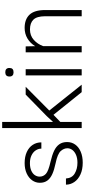

<svg xmlns="http://www.w3.org/2000/svg" viewBox="485 -1276 800 1811"><g transform="rotate(-90 885.5 -370.0)"><path d="M366.7 -197.8Q339.4 -228 251.5 -246.1Q189 -259.3 149.2 -277.3Q109.4 -295.4 88.4 -323.7Q67.4 -352.1 67.4 -394.5Q67.4 -434.1 90.3 -466.8Q113.3 -499.5 155.5 -518.8Q197.8 -538.1 253.4 -538.1Q313.5 -538.1 357.7 -517.8Q401.9 -497.6 425.3 -461.7Q448.7 -425.8 448.7 -380.4H389.6Q389.6 -408.2 373.5 -433.1Q357.4 -458 326.4 -473.1Q295.4 -488.3 253.4 -488.3Q210 -488.3 181.2 -475.1Q152.3 -461.9 138.9 -440.9Q125.5 -419.9 125.5 -396.5Q125.5 -362.3 151.4 -337.9Q176.8 -314 265.6 -293.9Q328.6 -279.3 368.9 -260.3Q409.2 -241.2 430.4 -211.4Q451.7 -181.6 451.7 -137.7Q451.7 -94.2 427.7 -60.8Q403.8 -27.3 359.6 -8.8Q315.4 9.8 256.8 9.8Q192.4 9.8 145.5 -12Q98.6 -33.7 74.2 -70.1Q49.8 -106.4 49.8 -148.4H107.9Q111.8 -91.3 155 -65.7Q198.2 -40 256.8 -40Q299.3 -40 330.1 -53.2Q360.8 -66.4 377 -87.9Q393.1 -109.4 393.1 -134.8Q393.1 -168 366.7 -197.8Z M922.4 0 708.5 -266.1 641.6 -201.7V0H583.5V-750H641.6V-270.5L696.8 -330.1L899.4 -528.3H973.1L749 -305.7L992.7 0Z M1109.9 -720.7Q1150.4 -720.7 1150.4 -681.2Q1150.4 -642.6 1109.9 -642.6Q1069.8 -642.6 1069.8 -681.2Q1069.8 -720.7 1109.9 -720.7ZM1138.7 -528.3V0H1080.6V-528.3Z M1356.4 -363.3V0H1297.9V-528.3H1354L1356 -439Q1384.3 -485.4 1428.7 -511.7Q1473.1 -538.1 1528.3 -538.1Q1609.4 -538.1 1652.8 -492.2Q1696.3 -446.3 1696.8 -346.7V0H1638.2V-346.7Q1637.7 -423.3 1606 -455.6Q1574.2 -487.8 1513.7 -487.8Q1456.1 -487.8 1415.8 -452.1Q1375.5 -416.5 1356.4 -363.3Z"/></g></svg>

Font: Mardoto Light
Style: Regular
Weight: 400
Designer: Christian Robertson, Vahan Hovhannisyan
Foundry: Google
Version: Version 1.000